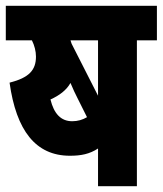

<svg xmlns="http://www.w3.org/2000/svg" viewBox="-20 -642 561 662"><path d="M318 0H452V-503H521V-622H0V-503H90C99 -485 104 -465 104 -447C104 -400 80 -374 13 -357C36 -192 103 -105 221 -105C260 -105 289 -111 318 -130ZM318 -503V-312L227 -491C226 -495 224 -499 223 -503ZM229 -224C190 -224 166 -250 154 -299C185 -313 209 -331 223 -356C232 -335 240 -317 247 -304L280 -238C265 -229 248 -224 229 -224Z"/></svg>

Font: Noto Sans Devanagari ExtraCondensed ExtraBold
Style: Regular
Weight: 800
Width: 2
Designer: Jelle Bosma - Monotype Design Team
Foundry: Monotype Imaging Inc.
Version: Version 2.004